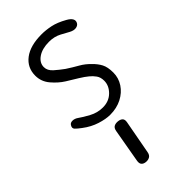

<svg xmlns="http://www.w3.org/2000/svg" viewBox="-245 -567 927 927"><g transform="rotate(-45 219.0 -103.5)"><path d="M203 9Q174 9 135.8 -3Q97.5 -15 62 -42Q43.5 -55.5 34 -65.5Q24.5 -75.5 33.5 -89.5Q39 -100 54 -100Q69 -100 84 -89Q101 -76.5 133.8 -58.8Q166.5 -41 203 -41Q245 -41 272 -67.8Q299 -94.5 299 -128Q299 -151.5 287.8 -167.2Q276.5 -183 262 -194.5Q246.5 -207.5 221 -223.2Q195.5 -239 165 -257.5Q134.5 -276.5 107.5 -308.2Q80.5 -340 80.5 -380.5Q80.5 -435.5 123.2 -468Q166 -500.5 243.5 -500.5Q272 -500.5 304.8 -493.8Q337.5 -487 376.5 -465Q396.5 -454 403 -441.8Q409.5 -429.5 402 -417Q395.5 -406.5 381 -404.5Q366.5 -402.5 348.5 -412Q336 -419 307.8 -434.2Q279.5 -449.5 243.5 -449.5Q196.5 -449.5 167.8 -429.8Q139 -410 139 -380.5Q139 -356.5 161.5 -336.8Q184 -317 207 -300.5Q237.5 -280.5 264.8 -265.2Q292 -250 315 -225.5Q334 -207.5 346 -185.2Q358 -163 358 -124.5Q358 -88 338 -57.5Q318 -27 283 -9Q248 9 203 9ZM163.5 292Q149 290.5 141.8 282Q134.5 273.5 138 255L168 84.5Q171 67.5 181.2 61.8Q191.5 56 207 57.5Q222 59 230 66.8Q238 74.5 235 91.5L203 264Q200 281 189 287.2Q178 293.5 163.5 292Z"/></g></svg>

Font: Edu VIC WA NT Hand Pre
Style: Regular
Weight: 400
Designer: Tina and Corey Anderson, Eben Sorkin, Mirko Velimirovic
Foundry: Google for Education
Version: Version 1.000